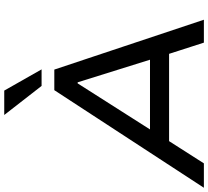

<svg xmlns="http://www.w3.org/2000/svg" viewBox="-64 -923 981 905"><g transform="rotate(-90 426.5 -470.5)"><path d="M-6 0 454 -705H551L786 0H678L613 -202L659 -164H178L238 -202L109 0ZM486 -595 253 -229 227 -254H639L605 -230L491 -595ZM474 -765 337 -941H452L552 -765Z"/></g></svg>

Font: Nunito Sans 7pt SemiExpanded Medium
Style: Italic
Weight: 500
Width: 6
Italic angle: -9°
Designer: Vernon Adams
Foundry: Vernon Adams
Version: Version 3.101;gftools[0.9.27]